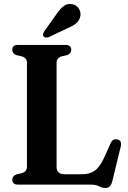

<svg xmlns="http://www.w3.org/2000/svg" viewBox="-20 -925 641 962"><path d="M317 -649 288.5 -642.5Q263.5 -634.5 263.5 -611V-88.5Q263.5 -52 304 -52H392Q429.5 -52 455 -70Q480.5 -88 504 -139.5L534 -207Q545 -231.5 567.5 -226.5Q592.5 -221 585 -191L543.5 -20Q538.5 -0.5 530.5 8.2Q522.5 17 507.5 17Q492 17 476.8 8.5Q461.5 0 435.5 0H70.5Q41.5 0 41.5 -24.5Q41.5 -43 61.5 -51L89.5 -57.5Q115 -65.5 115 -89V-611Q115 -634.5 89.5 -642.5L61.5 -649Q41.5 -657 41.5 -675.5Q41.5 -700 70.5 -700H308Q337 -700 337 -675.5Q337 -657 317 -649ZM262 -852.5Q280 -880 299 -894.5Q318 -909 342.5 -904Q365 -899 375.8 -880.8Q386.5 -862.5 382.5 -844Q378 -821.5 361.5 -808Q345 -794.5 318 -783.5L224.5 -739Q218 -736.5 210.5 -737Q203 -737.5 198.5 -742.5Q194 -748.5 196 -755Q198 -761.5 202 -768.5Z"/></svg>

Font: Fraunces 72pt S050 SemiBold
Style: Regular
Weight: 600
Version: Version 1.000; ttfautohint (v1.8.3)